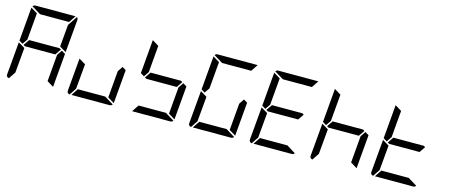

<svg xmlns="http://www.w3.org/2000/svg" viewBox="-57 -1747 5825 2493"><g transform="rotate(15 2856.0 -500.0)"><path d="M149 -477 100 -507 139 -959V-961L227 -907L196 -546ZM650 -533 596 -454H188L166 -467L220 -546H628ZM666 -523 716 -493 677 -41V-39L589 -93L620 -454ZM94 0Q78 -1 67.5 -12.5Q57 -24 59 -41L98 -483L186 -430L156 -93ZM741 -994Q759 -983 757 -959L718 -517L630 -570L656 -866ZM269 -907 148 -981Q162 -1000 184 -1000H720H722L660 -907Z M1482 -523 1532 -493 1493 -41V-39L1405 -93L1436 -454ZM1364 -93 1484 -19Q1470 0 1448 0H934L996 -93ZM910 0Q894 -1 883.5 -12.5Q873 -24 875 -41L914 -483L1002 -430L972 -93Z M1781 -477 1732 -507 1771 -959V-961L1859 -907L1828 -546ZM2282 -533 2228 -454H1820L1798 -467L1852 -546H2260ZM2298 -523 2348 -493 2309 -41V-39L2221 -93L2252 -454ZM2180 -93 2300 -19Q2286 0 2264 0H1750L1812 -93Z M2597 -477 2548 -507 2587 -959V-961L2675 -907L2644 -546ZM3114 -523 3164 -493 3125 -41V-39L3037 -93L3068 -454ZM2996 -93 3116 -19Q3102 0 3080 0H2566L2628 -93ZM2542 0Q2526 -1 2515.5 -12.5Q2505 -24 2507 -41L2546 -483L2634 -430L2604 -93ZM2717 -907 2596 -981Q2610 -1000 2632 -1000H3168H3170L3108 -907Z M3413 -477 3364 -507 3403 -959V-961L3491 -907L3460 -546ZM3914 -533 3860 -454H3452L3430 -467L3484 -546H3892ZM3812 -93 3932 -19Q3918 0 3896 0H3382L3444 -93ZM3358 0Q3342 -1 3331.5 -12.5Q3321 -24 3323 -41L3362 -483L3450 -430L3420 -93ZM3533 -907 3412 -981Q3426 -1000 3448 -1000H3984H3986L3924 -907Z M4229 -477 4180 -507 4219 -959V-961L4307 -907L4276 -546ZM4730 -533 4676 -454H4268L4246 -467L4300 -546H4708ZM4746 -523 4796 -493 4757 -41V-39L4669 -93L4700 -454ZM4174 0Q4158 -1 4147.5 -12.5Q4137 -24 4139 -41L4178 -483L4266 -430L4236 -93Z M5045 -477 4996 -507 5035 -959V-961L5123 -907L5092 -546ZM5546 -533 5492 -454H5084L5062 -467L5116 -546H5524ZM5444 -93 5564 -19Q5550 0 5528 0H5014L5076 -93ZM4990 0Q4974 -1 4963.5 -12.5Q4953 -24 4955 -41L4994 -483L5082 -430L5052 -93Z"/></g></svg>

Font: DSEG7 Modern
Style: Italic
Weight: 400
Italic angle: -5°
Designer: Keshikan(Twitter:@keshinomi_88pro)
Version: Version 0.46